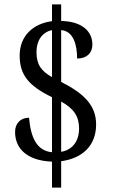

<svg xmlns="http://www.w3.org/2000/svg" viewBox="-20 -780 517 879"><path d="M218 -40V79H260V-42C358 -55 420 -114 420 -210C420 -297 366 -351 260 -405V-642C317 -638 333 -573 333 -512C377 -512 403 -537 403 -576C403 -634 359 -682 260 -684V-760H218V-683C132 -672 70 -616 70 -526C70 -439 109 -388 218 -335V-83C148 -90 121 -150 113 -241C73 -241 49 -214 49 -176C49 -95 110 -44 218 -40ZM218 -642V-427C170 -454 147 -483 147 -542C147 -594 173 -633 218 -642ZM260 -85V-315C318 -283 342 -247 342 -192C342 -135 313 -94 260 -85Z"/></svg>

Font: Noto Serif Devanagari Condensed
Style: Regular
Weight: 400
Width: 3
Designer: Universal Thirst, Indian Type Foundry and the Monotype Design Team
Foundry: Monotype Imaging Inc.
Version: Version 2.004